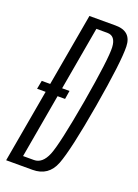

<svg xmlns="http://www.w3.org/2000/svg" viewBox="-138 -732 569 790"><g transform="rotate(20 146.5 -337.5)"><path d="M12.5 -320H135L141 -357H19.5ZM-6.5 0H109Q178.5 0 204 -65.5Q229.5 -131 265 -337.5Q300 -542.5 298.2 -608.8Q296.5 -675 227 -675H112.5ZM53 -40 157.5 -635H205.5Q242 -635 244.5 -585.8Q247 -536.5 213 -337.5Q178 -137.5 157.8 -88.8Q137.5 -40 100.5 -40Z"/></g></svg>

Font: Anybody ExtraCondensed Light
Style: Italic
Weight: 300
Width: 2
Italic angle: -10°
Version: Version 1.113;gftools[0.9.25]